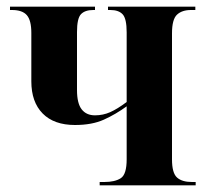

<svg xmlns="http://www.w3.org/2000/svg" viewBox="-20 -556 622 576"><path d="M279 0V-10H293Q325 -10 342.5 -21.5Q360 -33 360 -78V-237Q327 -213 291.5 -197Q256 -181 205 -181Q142 -181 108 -215.5Q74 -250 74 -312V-457Q74 -495 60.5 -510.5Q47 -526 16 -526H10V-536H265V-526H260Q235 -526 223 -513.5Q211 -501 211 -460V-286Q211 -246 225 -228Q239 -210 265 -210Q289 -210 310.5 -219.5Q332 -229 360 -250V-459Q360 -500 348 -513Q336 -526 311 -526H304V-536H566V-526H553Q526 -526 511 -512Q496 -498 496 -456V-78Q496 -37 511 -23.5Q526 -10 556 -10H567V0Z"/></svg>

Font: Noto Serif Display Condensed
Style: Bold
Weight: 700
Width: 3
Designer: Monotype Design Team
Foundry: Monotype Imaging Inc.
Version: Version 2.009